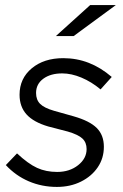

<svg xmlns="http://www.w3.org/2000/svg" viewBox="-20 -726 483 756"><path d="M204 10Q145 10 93.5 -12Q42 -34 3 -76L47 -122Q91 -81 126 -65Q161 -49 205 -49Q254 -49 287.5 -75.5Q321 -102 321 -139Q321 -165 304.5 -180.5Q288 -196 247 -208L170 -228Q112 -245 84.5 -275.5Q57 -306 57 -353Q57 -417 105 -457Q153 -497 229 -497Q282 -497 329.5 -478.5Q377 -460 420 -423L376 -374Q340 -404 300.5 -420.5Q261 -437 225 -437Q179 -437 150.5 -416Q122 -395 122 -360Q122 -333 138 -317Q154 -301 192 -290L270 -268Q333 -250 361 -222Q389 -194 389 -148Q389 -103 365 -67.5Q341 -32 299 -11Q257 10 204 10ZM200 -584 335 -706H436L270 -584Z"/></svg>

Font: Red Hat Text
Style: Italic
Weight: 400
Italic angle: -12°
Designer: Pentagram, MCKL
Foundry: Pentagram, MCKL
Version: Version 1.023